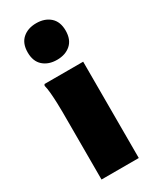

<svg xmlns="http://www.w3.org/2000/svg" viewBox="-211 -887 770 946"><g transform="rotate(-30 174.0 -414.0)"><path d="M174 -620Q126 -620 96 -646.5Q66 -673 66 -724Q66 -775 96 -801.5Q126 -828 174 -828Q222 -828 252 -801.5Q282 -775 282 -724Q282 -673 252 -646.5Q222 -620 174 -620ZM68 0V-384Q68 -404 67 -434Q66 -464 63.5 -493Q61 -522 56 -540L60 -548H280V0Z"/></g></svg>

Font: Kufam Black
Style: Regular
Weight: 900
Designer: Wael Morcos, Artur Schmal
Foundry: Original Type
Version: Version 1.301; ttfautohint (v1.8.3)